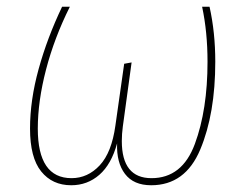

<svg xmlns="http://www.w3.org/2000/svg" viewBox="-20 -539 732 569"><path d="M69 -158Q69 -242 94.5 -334.5Q120 -427 164 -519H187Q141 -427 116.5 -333Q92 -239 92 -158Q92 -11 192 -11Q240 -11 275.5 -49Q311 -87 322 -167L348 -350L370 -354L344 -164Q341 -142 341 -121Q341 -11 429 -11Q520 -11 557.5 -112.5Q595 -214 595 -356Q595 -444 579 -519H601Q618 -443 618 -356Q618 -202 573.5 -96Q529 10 428 10Q376 10 350.5 -23.5Q325 -57 327 -114Q310 -52 274.5 -21Q239 10 191 10Q135 10 102 -31Q69 -72 69 -158Z"/></svg>

Font: Fira Sans Condensed Thin
Style: Italic
Weight: 250
Width: 3
Italic angle: -8°
Designer: Carrois Corporate & Edenspiekermann AG
Foundry: Carrois Corporate GbR & Edenspiekermann AG
Version: Version 4.203